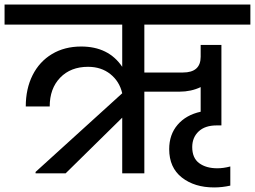

<svg xmlns="http://www.w3.org/2000/svg" viewBox="-44 -760 1118 842"><path d="M589 -652V-442H758Q836 -442 836 -511V-563H927V-210H906Q855 -210 827 -183.5Q799 -157 799 -115Q799 -67 829.5 -44.5Q860 -22 909 -22Q936 -22 966 -30V54Q930 62 895 62Q809 62 753.5 18.5Q698 -25 698 -106Q698 -170 735 -213Q772 -256 836 -270V-378Q794 -358 743 -358H589V0H492V-244L244 0H112V-6L492 -351Q480 -403 440 -435Q400 -467 342 -467Q266 -467 220 -419.5Q174 -372 174 -293H69Q69 -371 99 -430.5Q129 -490 184 -523Q239 -556 312 -556Q432 -556 492 -467V-652H-24V-740H1054V-652Z"/></svg>

Font: MSTAGE Medium
Style: Regular
Weight: 500
Designer: Ninad Kale (Devanagari), Jonny Pinhorn (Latin)
Foundry: Indian Type Foundry
Version: 4.004